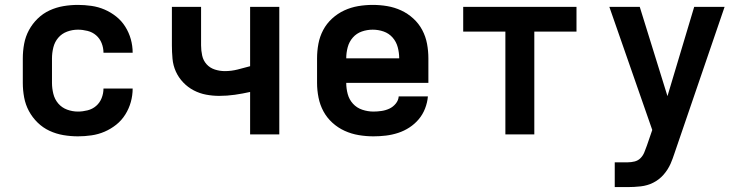

<svg xmlns="http://www.w3.org/2000/svg" viewBox="-20 -548 3040 783"><path d="M298 8Q268 8 238.5 3Q209 -2 182 -14.5Q155 -27 133.5 -48Q112 -69 98 -95Q84 -121 78.5 -150.5Q73 -180 73 -210V-310Q73 -340 78.5 -369.5Q84 -399 98 -425Q112 -451 133.5 -472Q155 -493 182 -505.5Q209 -518 238.5 -523Q268 -528 298 -528Q325 -528 353 -524Q381 -520 406.5 -509Q432 -498 454 -480.5Q476 -463 491 -439Q506 -415 513.5 -388Q521 -361 521 -333Q521 -333 521 -333Q521 -333 521 -333H402Q402 -333 402 -333Q402 -333 402 -333Q402 -353 394.5 -372Q387 -391 372 -404Q357 -417 337 -422Q317 -427 298 -427Q275 -427 253.5 -419Q232 -411 217.5 -394Q203 -377 197.5 -354.5Q192 -332 192 -310V-210Q192 -188 197.5 -165.5Q203 -143 217.5 -126Q232 -109 253.5 -101Q275 -93 298 -93Q317 -93 337 -98Q357 -103 372 -116Q387 -129 394.5 -148Q402 -167 402 -187Q402 -187 402 -187Q402 -187 402 -187H521Q521 -187 521 -187Q521 -187 521 -187Q521 -159 513.5 -132Q506 -105 491 -81Q476 -57 454 -39.5Q432 -22 406.5 -11Q381 0 353 4Q325 8 298 8Z M1000 0V-173Q969 -166 937.5 -161.5Q906 -157 874 -157Q847 -157 820.5 -162Q794 -167 770 -179.5Q746 -192 727 -212Q708 -232 697 -256.5Q686 -281 683.5 -308.5Q681 -336 681 -363V-520H800V-363Q800 -342 804.5 -321.5Q809 -301 822.5 -286Q836 -271 856 -264.5Q876 -258 897 -258Q923 -258 949 -264.5Q975 -271 1000 -278V-520H1119V0Z M1503 8Q1473 8 1443 3Q1413 -2 1385.5 -14.5Q1358 -27 1335.5 -47.5Q1313 -68 1299 -94Q1285 -120 1279 -150Q1273 -180 1273 -210V-310Q1273 -340 1278.5 -369.5Q1284 -399 1298 -425.5Q1312 -452 1334.5 -472.5Q1357 -493 1384 -505.5Q1411 -518 1440.5 -523Q1470 -528 1500 -528Q1530 -528 1559.5 -523Q1589 -518 1616 -505.5Q1643 -493 1665.5 -472.5Q1688 -452 1702 -425.5Q1716 -399 1721.5 -369.5Q1727 -340 1727 -310V-210H1392Q1392 -187 1398 -164.5Q1404 -142 1419.5 -125Q1435 -108 1457.5 -100.5Q1480 -93 1503 -93Q1519 -93 1536 -95.5Q1553 -98 1568 -105Q1583 -112 1594 -125.5Q1605 -139 1606 -155H1725Q1723 -130 1713.5 -105.5Q1704 -81 1687.5 -61.5Q1671 -42 1649.5 -28Q1628 -14 1603.5 -6Q1579 2 1553.5 5Q1528 8 1503 8ZM1392 -310H1608Q1608 -333 1602 -355.5Q1596 -378 1581 -395Q1566 -412 1544.5 -419.5Q1523 -427 1500 -427Q1477 -427 1455.5 -419.5Q1434 -412 1419 -395Q1404 -378 1398 -355.5Q1392 -333 1392 -310Z M2041 0V-419H1869V-520H2331V-419H2159V0Z M2487 215V114H2539Q2554 114 2568 110.5Q2582 107 2592 97Q2602 87 2607.5 73.5Q2613 60 2618 46L2640 -18L2465 -520H2589L2702 -156L2811 -520H2935L2730 79Q2727 89 2723 99Q2719 109 2715 119Q2704 144 2686 164.5Q2668 185 2644 197Q2620 209 2593 212Q2566 215 2539 215Z"/></svg>

Font: Zed Sans Extended
Style: Bold
Weight: 700
Width: 7
Designer: Belleve Invis
Foundry: Belleve Invis
Version: Version 1.0.0; ttfautohint (v1.8.4)